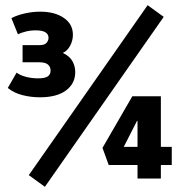

<svg xmlns="http://www.w3.org/2000/svg" viewBox="-20 -688 702 740"><path d="M153 32 91 -13 549 -668 611 -623ZM134 -313Q99 -313 66 -321.5Q33 -330 10 -349L44 -408Q57 -398 79.5 -392Q102 -386 127 -386Q153 -386 164 -393.5Q175 -401 175 -416Q175 -430 165 -439Q155 -448 131 -448H67V-514H131Q152 -514 159.5 -523Q167 -532 167 -542Q167 -571 118 -571Q97 -571 79.5 -566.5Q62 -562 49 -556L24 -618Q44 -629 74.5 -636Q105 -643 135 -643Q191 -643 226 -619Q261 -595 261 -554Q261 -532 250.5 -512Q240 -492 222 -484Q248 -472 259 -452.5Q270 -433 270 -410Q270 -366 234.5 -339.5Q199 -313 134 -313ZM510 0V-52H399L375 -118L490 -317H600V-122H642V-52H600V0ZM457 -122H510V-222H508Z"/></svg>

Font: Braah One
Style: Regular
Weight: 400
Designer: Ashish Kumar
Foundry: Ashish Kumar
Version: Version 1.001; ttfautohint (v1.8.4.7-5d5b);gftools[0.9.29]